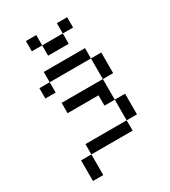

<svg xmlns="http://www.w3.org/2000/svg" viewBox="-197 -786 894 1008"><g transform="rotate(-30 250.0 -282.0)"><path d="M375 -625V-687.5H312.5V-625H187.5V-562.5H312.5V-625ZM62.5 0Q62.5 0 62.5 125H125Q125 125 125 0ZM125 0H375V-62.5H125ZM375 -62.5H437.5Q437.5 -62.5 437.5 -187.5H375Q375 -187.5 375 -62.5ZM375 -187.5Q375 -187.5 375 -312.5H125V-250H312.5V-187.5ZM375 -312.5H437.5Q437.5 -312.5 437.5 -437.5H375Q375 -437.5 375 -312.5ZM125 -437.5H62.5V-375H125ZM125 -437.5H375V-500H125ZM187.5 -625V-687.5H125V-625Z"/></g></svg>

Font: Unifont
Style: Regular
Weight: 500
Version: Version 15.1.04